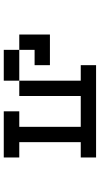

<svg xmlns="http://www.w3.org/2000/svg" viewBox="230 -712 540 1040"><g transform="rotate(90 500.0 -192.0)"><path d="M333 -359.4V-442.4H833V-359.4H750V-26.4H833V57.6H583V-26.4H667V-359.4H500V-26.4H417V-359.4ZM167 -26.4V-192.4H333V-109.4H250V-26.4H417V57.6H250V-26.4Z"/></g></svg>

Font: KH Dot kagurazaka 12
Style: Regular
Weight: 400
Designer: Original version for X68000 by Keitarou Hiraki (http://hp.vector.co.jp/authors/VA000874/) / TrueType conversion by Homem
Version: Version 1.00.20150527